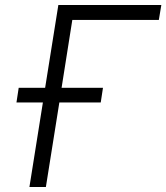

<svg xmlns="http://www.w3.org/2000/svg" viewBox="-20 -750 667 770"><path d="M98 0 152 -339H46L55 -398H161L214 -730H627L617 -670H270L227 -398H393L384 -339H218L164 0Z"/></svg>

Font: JetBrains Mono NL ExtraLight
Style: Italic
Weight: 200
Italic angle: -9°
Monospace: yes
Designer: Philipp Nurullin, Konstantin Bulenkov
Foundry: JetBrains
Version: Version 2.305; ttfautohint (v1.8.4.7-5d5b)